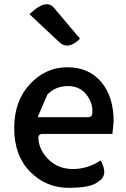

<svg xmlns="http://www.w3.org/2000/svg" viewBox="-20 -886 605 919"><path d="M462 -118Q502 -45 448 -15Q415 13 308 13Q201 13 124 -64Q48 -142 48 -272Q48 -403 123 -483Q198 -564 302 -564Q406 -564 465 -493Q524 -423 524 -304L518 -245H183Q161 -245 164 -219Q168 -167 213 -122Q259 -77 329 -77Q399 -77 462 -118ZM160 -325H401Q424 -325 422 -352Q424 -396 392 -435Q361 -474 304 -474Q247 -474 207 -434ZM363 -701Q306 -644 263 -685L121 -818Q200 -894 238 -849L363 -701Z"/></svg>

Font: Swei Half Moon CJK TC
Style: Medium
Weight: 500
Version: Version 2.125